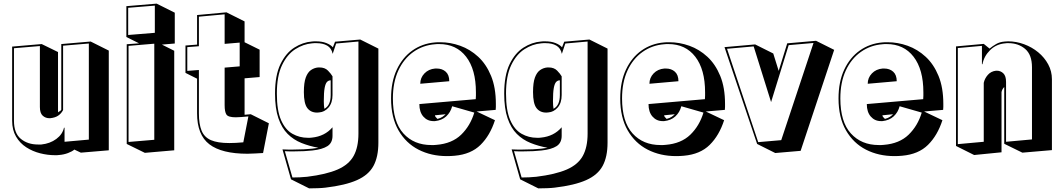

<svg xmlns="http://www.w3.org/2000/svg" viewBox="-20 -797 5869 1059"><path d="M390 28Q379 38 355.5 47Q332 56 305 58Q300 59 294 59Q288 59 283 59Q243 59 201.5 48.5Q160 38 125 15.5Q90 -7 68.5 -43.5Q47 -80 47 -131V-540L210 -554L300 -510V-177Q305 -182 309.5 -183.5Q314 -185 318 -192V-554L480 -568L580 -518V32L426 45ZM328 -545V-190Q318 -171 301.5 -159.5Q285 -148 257 -145H252Q231 -145 215.5 -159Q200 -173 200 -207V-543L57 -531V-131Q57 -62 95 -31Q133 0 189 0H208Q256 -5 290.5 -30.5Q325 -56 333 -93L336 -92V-15L470 -27V-557Z M679 -3V-553L747 -558L677 -593V-763L844 -777L944 -727V-557L873 -551L941 -517V32L779 46ZM687 -754V-604L834 -616V-766ZM689 -544V-14L831 -26V-556Z M1431 47Q1408 48 1386.5 49.5Q1365 51 1345 51Q1203 51 1135 -1Q1067 -53 1067 -172V-363L1003 -395V-546L1067 -551V-714L1229 -729L1329 -679V-564L1412 -523V-372L1329 -365V-164L1363 -167L1463 -117ZM1350 -155Q1328 -153 1311.5 -151.5Q1295 -150 1281 -150Q1239 -150 1229 -165Q1219 -180 1219 -217V-424L1302 -431V-562L1219 -555V-718L1077 -705V-542L1013 -537V-406L1077 -411V-172Q1077 -112 1092 -76Q1107 -40 1143.5 -24Q1180 -8 1245 -8Q1262 -8 1281 -9Q1300 -10 1322 -12Z M1538 27Q1553 28 1568 28Q1583 28 1597 28Q1629 28 1656 26.5Q1683 25 1702 23Q1711 22 1719.5 20.5Q1728 19 1736 18Q1686 9 1642.5 -8.5Q1599 -26 1566.5 -58.5Q1534 -91 1515.5 -145Q1497 -199 1497 -281Q1497 -382 1527 -443.5Q1557 -505 1603.5 -534.5Q1650 -564 1700 -568Q1706 -569 1712 -569Q1718 -569 1723 -569Q1756 -569 1780 -559.5Q1804 -550 1816 -536L1828 -567L1967 -579L2067 -529V-10Q2067 68 2040 118Q2013 168 1949 196.5Q1885 225 1775 238Q1759 240 1733.5 241Q1708 242 1685 242L1585 192ZM1834 -557 1815 -500Q1808 -532 1784.5 -545.5Q1761 -559 1725 -559Q1720 -559 1713.5 -559Q1707 -559 1701 -558Q1653 -554 1608.5 -525.5Q1564 -497 1535.5 -437.5Q1507 -378 1507 -281Q1507 -187 1530.5 -134Q1554 -81 1593 -59Q1632 -37 1678 -37Q1683 -37 1689 -37Q1695 -37 1700 -38Q1771 -45 1814 -95V-48Q1814 -9 1786 9Q1758 27 1703 33Q1661 38 1602 38Q1589 38 1576 38Q1563 38 1551 37L1593 182Q1610 182 1634 181Q1658 180 1674 178Q1780 165 1842 138Q1904 111 1930.5 63Q1957 15 1957 -60V-568ZM1814 -273Q1814 -229 1792 -204Q1770 -179 1741 -177Q1738 -177 1735 -176.5Q1732 -176 1729 -176Q1694 -176 1675 -201Q1656 -226 1656 -289Q1656 -341 1666.5 -369.5Q1677 -398 1695 -410.5Q1713 -423 1735 -425H1742Q1772 -425 1789 -407.5Q1806 -390 1814 -376ZM1804 -354Q1792 -354 1783.5 -345Q1775 -336 1770.5 -311.5Q1766 -287 1766 -239Q1766 -215 1769 -197Q1804 -215 1804 -273Z M2710 -134Q2683 -50 2630.5 2Q2578 54 2488 62Q2477 63 2466.5 63.5Q2456 64 2445 64Q2358 64 2288.5 28.5Q2219 -7 2178 -78Q2137 -149 2137 -254Q2137 -346 2168.5 -413Q2200 -480 2254.5 -518.5Q2309 -557 2379 -563Q2386 -564 2393.5 -564Q2401 -564 2408 -564Q2464 -564 2518.5 -544.5Q2573 -525 2617.5 -484Q2662 -443 2688.5 -378.5Q2715 -314 2715 -224Q2715 -216 2715 -207.5Q2715 -199 2714 -191L2609 -182ZM2474 -211Q2465 -177 2441 -155Q2417 -133 2379 -129H2371Q2337 -129 2315 -154Q2293 -179 2293 -223L2604 -250Q2605 -260 2605 -269.5Q2605 -279 2605 -288Q2605 -414 2551 -484Q2497 -554 2402 -554Q2397 -554 2391.5 -554Q2386 -554 2380 -553Q2313 -548 2260 -510.5Q2207 -473 2177 -408Q2147 -343 2147 -254Q2147 -125 2205 -61Q2263 3 2359 3Q2366 3 2373 3Q2380 3 2387 2Q2473 -5 2523.5 -54Q2574 -103 2596 -176ZM2298 -335Q2298 -368 2321 -392Q2344 -416 2380 -419H2389Q2419 -419 2438.5 -401.5Q2458 -384 2458 -349ZM2379 -161Q2379 -156 2383.5 -151Q2388 -146 2393 -141Q2411 -146 2421 -153Q2431 -160 2438 -167Z M2802 27Q2817 28 2832 28Q2847 28 2861 28Q2893 28 2920 26.5Q2947 25 2966 23Q2975 22 2983.5 20.5Q2992 19 3000 18Q2950 9 2906.5 -8.5Q2863 -26 2830.5 -58.5Q2798 -91 2779.5 -145Q2761 -199 2761 -281Q2761 -382 2791 -443.5Q2821 -505 2867.5 -534.5Q2914 -564 2964 -568Q2970 -569 2976 -569Q2982 -569 2987 -569Q3020 -569 3044 -559.5Q3068 -550 3080 -536L3092 -567L3231 -579L3331 -529V-10Q3331 68 3304 118Q3277 168 3213 196.5Q3149 225 3039 238Q3023 240 2997.5 241Q2972 242 2949 242L2849 192ZM3098 -557 3079 -500Q3072 -532 3048.5 -545.5Q3025 -559 2989 -559Q2984 -559 2977.5 -559Q2971 -559 2965 -558Q2917 -554 2872.5 -525.5Q2828 -497 2799.5 -437.5Q2771 -378 2771 -281Q2771 -187 2794.5 -134Q2818 -81 2857 -59Q2896 -37 2942 -37Q2947 -37 2953 -37Q2959 -37 2964 -38Q3035 -45 3078 -95V-48Q3078 -9 3050 9Q3022 27 2967 33Q2925 38 2866 38Q2853 38 2840 38Q2827 38 2815 37L2857 182Q2874 182 2898 181Q2922 180 2938 178Q3044 165 3106 138Q3168 111 3194.5 63Q3221 15 3221 -60V-568ZM3078 -273Q3078 -229 3056 -204Q3034 -179 3005 -177Q3002 -177 2999 -176.5Q2996 -176 2993 -176Q2958 -176 2939 -201Q2920 -226 2920 -289Q2920 -341 2930.5 -369.5Q2941 -398 2959 -410.5Q2977 -423 2999 -425H3006Q3036 -425 3053 -407.5Q3070 -390 3078 -376ZM3068 -354Q3056 -354 3047.5 -345Q3039 -336 3034.5 -311.5Q3030 -287 3030 -239Q3030 -215 3033 -197Q3068 -215 3068 -273Z M3974 -134Q3947 -50 3894.5 2Q3842 54 3752 62Q3741 63 3730.5 63.5Q3720 64 3709 64Q3622 64 3552.5 28.5Q3483 -7 3442 -78Q3401 -149 3401 -254Q3401 -346 3432.5 -413Q3464 -480 3518.5 -518.5Q3573 -557 3643 -563Q3650 -564 3657.5 -564Q3665 -564 3672 -564Q3728 -564 3782.5 -544.5Q3837 -525 3881.5 -484Q3926 -443 3952.5 -378.5Q3979 -314 3979 -224Q3979 -216 3979 -207.5Q3979 -199 3978 -191L3873 -182ZM3738 -211Q3729 -177 3705 -155Q3681 -133 3643 -129H3635Q3601 -129 3579 -154Q3557 -179 3557 -223L3868 -250Q3869 -260 3869 -269.5Q3869 -279 3869 -288Q3869 -414 3815 -484Q3761 -554 3666 -554Q3661 -554 3655.5 -554Q3650 -554 3644 -553Q3577 -548 3524 -510.5Q3471 -473 3441 -408Q3411 -343 3411 -254Q3411 -125 3469 -61Q3527 3 3623 3Q3630 3 3637 3Q3644 3 3651 2Q3737 -5 3787.5 -54Q3838 -103 3860 -176ZM3562 -335Q3562 -368 3585 -392Q3608 -416 3644 -419H3653Q3683 -419 3702.5 -401.5Q3722 -384 3722 -349ZM3643 -161Q3643 -156 3647.5 -151Q3652 -146 3657 -141Q3675 -146 3685 -153Q3695 -160 3702 -167Z M4156 -3 3976 -537 4145 -552 4245 -502 4275 -406 4322 -558 4481 -572 4581 -522 4396 35 4256 47ZM4330 -548 4233 -234 4137 -541 3990 -528 4162 -13 4289 -24 4467 -560Z M5178 -134Q5151 -50 5098.5 2Q5046 54 4956 62Q4945 63 4934.5 63.5Q4924 64 4913 64Q4826 64 4756.5 28.5Q4687 -7 4646 -78Q4605 -149 4605 -254Q4605 -346 4636.5 -413Q4668 -480 4722.5 -518.5Q4777 -557 4847 -563Q4854 -564 4861.5 -564Q4869 -564 4876 -564Q4932 -564 4986.5 -544.5Q5041 -525 5085.5 -484Q5130 -443 5156.5 -378.5Q5183 -314 5183 -224Q5183 -216 5183 -207.5Q5183 -199 5182 -191L5077 -182ZM4942 -211Q4933 -177 4909 -155Q4885 -133 4847 -129H4839Q4805 -129 4783 -154Q4761 -179 4761 -223L5072 -250Q5073 -260 5073 -269.5Q5073 -279 5073 -288Q5073 -414 5019 -484Q4965 -554 4870 -554Q4865 -554 4859.5 -554Q4854 -554 4848 -553Q4781 -548 4728 -510.5Q4675 -473 4645 -408Q4615 -343 4615 -254Q4615 -125 4673 -61Q4731 3 4827 3Q4834 3 4841 3Q4848 3 4855 2Q4941 -5 4991.5 -54Q5042 -103 5064 -176ZM4766 -335Q4766 -368 4789 -392Q4812 -416 4848 -419H4857Q4887 -419 4906.5 -401.5Q4926 -384 4926 -349ZM4847 -161Q4847 -156 4851.5 -151Q4856 -146 4861 -141Q4879 -146 4889 -153Q4899 -160 4906 -167Z M5519 -4V-317Q5507 -305 5504 -289V43L5353 58L5253 8V-541L5406 -555L5438 -529Q5455 -543 5475 -554.5Q5495 -566 5523 -568Q5528 -568 5532 -568.5Q5536 -569 5540 -569Q5585 -569 5628.5 -553Q5672 -537 5706.5 -508.5Q5741 -480 5761.5 -442Q5782 -404 5782 -360V31L5619 45ZM5672 -426Q5672 -495 5634.5 -527Q5597 -559 5542 -559Q5538 -559 5533.5 -559Q5529 -559 5524 -558Q5475 -554 5441 -520.5Q5407 -487 5399 -443H5396V-544L5263 -532V-2L5406 -15V-340Q5411 -364 5428.5 -384Q5446 -404 5474 -407H5478Q5499 -407 5514 -392.5Q5529 -378 5529 -345V-15L5672 -28Z"/></svg>

Font: Rampart One
Style: Regular
Weight: 400
Designer: Fontworks Inc.
Foundry: Fontworks Inc.
Version: Version 1.100